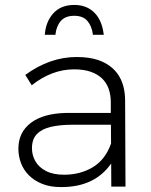

<svg xmlns="http://www.w3.org/2000/svg" viewBox="-20 -756 612 778"><path d="M229.5 2H225Q183.5 2 151.5 -10.8Q119.5 -23.5 97.8 -45Q76 -66.5 65.2 -94.8Q54.5 -123 54.5 -153.5Q54.5 -219.5 104.8 -258Q155 -296.5 249.5 -298.5H429V-341.5Q429 -371 420.5 -395.5Q412 -420 393.8 -437.8Q375.5 -455.5 347.5 -465.2Q319.5 -475 280.5 -475Q190 -475 108.5 -410.5L82.5 -452.5Q182 -525 290.5 -525Q341.5 -525 378.5 -512.5Q487 -474 487 -347L488.5 0H431L430.5 -93.5Q364 2 229.5 2ZM240 -48Q305.5 -48 356.2 -78.5Q407 -109 430 -174.5L429.5 -250.5H272Q224 -250.5 187.2 -242.2Q150.5 -234 130 -213.2Q109.5 -192.5 109.5 -155.5Q109.5 -127 123.5 -102.5Q137.5 -78 166.5 -63Q195.5 -48 240 -48ZM400.5 -615H356.5Q352.5 -649.5 334.5 -670.8Q316.5 -692 281 -692Q244.5 -692 226.2 -670.8Q208 -649.5 204.5 -615H161.5Q165.5 -668.5 196.2 -702.2Q227 -736 281 -736Q331 -736 362.2 -705Q393.5 -674 400.5 -615Z"/></svg>

Font: Argentum Novus Light
Style: Regular
Weight: 300
Designer: Julieta Ulanovsky (font) & Cristiano Sobral (main changes)
Foundry: Julieta Ulanovsky (font) & Cristiano Sobral (main changes)
Version: Version 3.00;November 27, 2020;FontCreator 13.0.0.2655 64-bi